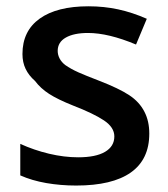

<svg xmlns="http://www.w3.org/2000/svg" viewBox="-20 -571 526 601"><path d="M43.5 -22V-120.6Q86.4 -101.1 133.5 -89.8Q180.7 -78.6 224.6 -78.6Q279.8 -78.6 308.8 -95.7Q337.9 -112.8 337.9 -144Q337.9 -172.4 305.4 -194.1Q272.9 -215.8 208.5 -240.7Q160.6 -259.8 133.8 -277.1Q106.9 -294.4 89.8 -317.4Q69.8 -335 60.1 -355.5Q50.3 -376 50.3 -401.9Q50.3 -474.1 104.2 -512.7Q158.2 -551.3 256.8 -551.3Q305.7 -551.3 349.9 -541.7Q394 -532.2 439.5 -512.2L405.8 -431.6Q319.3 -467.8 255.4 -467.8Q211.4 -467.8 186 -453.4Q160.6 -439 160.6 -411.6Q160.6 -399.4 166.7 -387.7Q172.9 -376 184.6 -367.2Q202.1 -355 225.1 -344.7Q248 -334.5 290 -318.4Q352.1 -294.4 384.3 -273.2Q416.5 -252 432.1 -221.2Q447.3 -191.9 447.3 -152.8Q447.3 -71.8 389.4 -31Q331.5 9.8 218.3 9.8Q169.9 9.8 124.8 2Q79.6 -5.9 43.5 -22Z"/></svg>

Font: Viking Open Sans Light
Style: Bold
Weight: 600
Foundry: Ascender Corporation
Version: Version 2.001